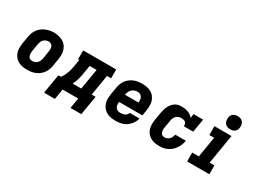

<svg xmlns="http://www.w3.org/2000/svg" viewBox="-62 -1439 2973 2260"><g transform="rotate(30 1425.0 -309.5)"><path d="M256 8Q224 8 193 2Q162 -4 135.5 -18.5Q109 -33 90 -57Q71 -81 61.5 -110Q52 -139 52 -171Q52 -203 57 -235L74 -335Q79 -363 89 -389.5Q99 -416 116.5 -439.5Q134 -463 158 -481Q182 -499 208.5 -509.5Q235 -520 262.5 -525.5Q290 -531 318 -531Q350 -531 380.5 -523.5Q411 -516 437.5 -501.5Q464 -487 483 -463Q502 -439 511.5 -410Q521 -381 521 -349Q521 -317 516 -285L500 -185Q495 -157 485 -130.5Q475 -104 457.5 -80.5Q440 -57 416 -39Q392 -21 365.5 -10.5Q339 0 311 4Q283 8 256 8ZM259 -112Q277 -112 294.5 -118.5Q312 -125 325.5 -138.5Q339 -152 346 -169.5Q353 -187 356 -204L372 -304Q375 -323 375 -341Q375 -359 368.5 -375Q362 -391 346.5 -399.5Q331 -408 313 -408Q295 -408 277.5 -401Q260 -394 247 -380.5Q234 -367 227.5 -350Q221 -333 218 -316L201 -216Q199 -204 198.5 -191.5Q198 -179 199.5 -167.5Q201 -156 205 -145.5Q209 -135 217 -127Q225 -119 236 -115.5Q247 -112 259 -112Z M567 141 611 -120H646Q663 -142 675.5 -168Q688 -194 697 -219.5Q706 -245 711 -271.5Q716 -298 721 -325L733 -400H717V-520H1166V-400H1110L1064 -120H1117L1073 141H926L950 0H738L714 141ZM922 -120 969 -400H875L859 -306Q856 -282 851 -258.5Q846 -235 840 -211.5Q834 -188 825 -165Q816 -142 805 -120Z M1461 8Q1436 8 1412.5 5Q1389 2 1366.5 -5.5Q1344 -13 1325 -26Q1306 -39 1291.5 -56Q1277 -73 1268 -94.5Q1259 -116 1255 -139Q1251 -162 1252 -186.5Q1253 -211 1257 -235L1274 -335Q1279 -363 1288.5 -389.5Q1298 -416 1315.5 -439.5Q1333 -463 1357 -481Q1381 -499 1408 -509.5Q1435 -520 1462.5 -524Q1490 -528 1517 -528Q1549 -528 1580.5 -522Q1612 -516 1638 -501.5Q1664 -487 1683 -463Q1702 -439 1711.5 -410Q1721 -381 1721 -349Q1721 -317 1716 -285L1703 -206H1386Q1384 -186 1386 -167Q1388 -148 1397.5 -132.5Q1407 -117 1424 -109Q1441 -101 1461 -101Q1475 -101 1490 -103.5Q1505 -106 1519.5 -112.5Q1534 -119 1545 -130.5Q1556 -142 1560 -157H1693Q1684 -120 1661 -87Q1638 -54 1605.5 -31.5Q1573 -9 1535.5 -0.5Q1498 8 1461 8ZM1404 -314H1587Q1590 -334 1588 -353Q1586 -372 1577 -387.5Q1568 -403 1551 -411Q1534 -419 1515 -419Q1495 -419 1475 -412Q1455 -405 1440 -390.5Q1425 -376 1416.5 -356.5Q1408 -337 1405 -317Z M2056 8Q2032 8 2008 5Q1984 2 1962.5 -6Q1941 -14 1922.5 -26.5Q1904 -39 1890 -56.5Q1876 -74 1867 -95.5Q1858 -117 1854.5 -140Q1851 -163 1852 -187Q1853 -211 1857 -235L1874 -335Q1878 -358 1884 -381Q1890 -404 1900.5 -426.5Q1911 -449 1926.5 -469Q1942 -489 1962.5 -503.5Q1983 -518 2006.5 -523Q2030 -528 2054 -528Q2076 -528 2098.5 -524.5Q2121 -521 2141 -513.5Q2161 -506 2179 -493.5Q2197 -481 2209 -464L2218 -520H2347L2317 -339H2188Q2191 -354 2187.5 -368.5Q2184 -383 2173 -392Q2162 -401 2147.5 -404.5Q2133 -408 2118 -408Q2100 -408 2081.5 -402Q2063 -396 2049.5 -382.5Q2036 -369 2028.5 -351.5Q2021 -334 2018 -316L2001 -216Q1999 -204 1998 -192Q1997 -180 1998.5 -168.5Q2000 -157 2004 -146.5Q2008 -136 2015 -128Q2022 -120 2033 -116Q2044 -112 2056 -112Q2073 -112 2090 -118.5Q2107 -125 2120 -138.5Q2133 -152 2140.5 -168.5Q2148 -185 2151 -203H2296Q2291 -174 2280.5 -147Q2270 -120 2254 -95.5Q2238 -71 2215.5 -50.5Q2193 -30 2166.5 -16.5Q2140 -3 2112 2.5Q2084 8 2056 8Z M2430 0V-120H2520L2566 -400H2501V-520H2733L2667 -120H2732V0ZM2680 -580Q2658 -580 2638.5 -587.5Q2619 -595 2606.5 -611.5Q2594 -628 2591 -649Q2588 -670 2591 -692Q2594 -707 2601.5 -720.5Q2609 -734 2622 -743.5Q2635 -753 2650 -756.5Q2665 -760 2680 -760Q2701 -760 2721 -752.5Q2741 -745 2753 -728.5Q2765 -712 2768.5 -691Q2772 -670 2768 -648Q2765 -633 2757.5 -619.5Q2750 -606 2737 -596.5Q2724 -587 2709 -583.5Q2694 -580 2680 -580Z"/></g></svg>

Font: Iosevka Etoile Heavy Oblique
Style: Regular
Weight: 900
Italic angle: -9°
Designer: Belleve Invis
Foundry: Belleve Invis
Version: Version 15.5.2; ttfautohint (v1.8.4)